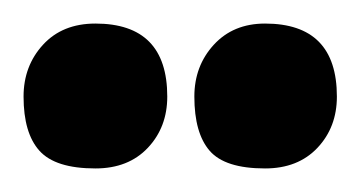

<svg xmlns="http://www.w3.org/2000/svg" viewBox="-20 -709 306 163"><path d="M0 -627Q0 -653 16.5 -671Q33 -689 61 -689Q122 -689 122 -627Q122 -601 105.5 -583.5Q89 -566 61 -566Q27 -566 13.5 -581Q0 -596 0 -627ZM145 -627Q145 -653 161.5 -671Q178 -689 205 -689Q266 -689 266 -627Q266 -601 249.5 -583.5Q233 -566 205 -566Q171 -566 158 -581Q145 -596 145 -627Z"/></svg>

Font: Yanone Kaffeesatz Bold
Style: Regular
Weight: 700
Designer: Yanone (Cyrillic: Daniel Pouzeot)
Foundry: Yanone
Version: Version 1.003;PS 001.003;hotconv 1.0.88;makeotf.lib2.5.64775